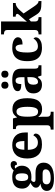

<svg xmlns="http://www.w3.org/2000/svg" viewBox="1267 -2069 1036 3614"><g transform="rotate(-90 1785.0 -262.0)"><path d="M236.2 235.8Q116.8 235.8 57.6 201Q-1.6 166.2 -1.6 100.2Q-1.6 65.8 15.7 40.7Q33 15.6 63.8 0.8Q94.6 -14 134.8 -17.6Q107.4 -27.8 83.3 -48.2Q59.2 -68.6 59.2 -104Q59.2 -137.4 84.1 -161.7Q109 -186 152.2 -208.8Q104.6 -224 73.3 -263.2Q42 -302.4 42 -364.4Q42 -452.2 95.1 -500.8Q148.2 -549.4 260 -549.4Q298.4 -549.4 329 -542.1Q359.6 -534.8 382.8 -521.8Q405 -546 430.4 -562.9Q455.8 -579.8 492.6 -579.8Q526.4 -579.8 543.7 -562.3Q561 -544.8 561 -520.8Q561 -496.4 545.6 -478Q530.2 -459.6 491 -459.6Q491 -481.4 480 -491.8Q469 -502.2 455.8 -502.2Q444.4 -502.2 435.6 -499.2Q426.8 -496.2 419.6 -493Q442.4 -472.2 457.7 -441.6Q473 -411 473 -368.2Q473 -289 421.5 -238.8Q370 -188.6 260 -188.6Q249.2 -188.6 230.6 -189.8Q212 -191 203.6 -193Q190.4 -187.6 178.9 -173.5Q167.4 -159.4 167.4 -142Q167.4 -125.8 180 -118.6Q192.6 -111.4 216.4 -111.4H334.4Q435.4 -111.4 482.9 -70.9Q530.4 -30.4 530.4 42.6Q530.4 132 458.2 183.9Q386 235.8 236.2 235.8ZM238.8 174.2Q295.4 174.2 332.3 163Q369.2 151.8 387 130.3Q404.8 108.8 404.8 79.6Q404.8 51.4 385.7 36.7Q366.6 22 327.4 22H208.8Q190 22 169.9 28.4Q149.8 34.8 136.1 51.4Q122.4 68 122.4 98.8Q122.4 123.6 136.2 140.5Q150 157.4 176.3 165.8Q202.6 174.2 238.8 174.2ZM257.6 -249.2Q286.8 -249.2 302.1 -263.6Q317.4 -278 323.3 -304.3Q329.2 -330.6 329.2 -365Q329.2 -400.8 323.3 -428.6Q317.4 -456.4 301.9 -472.1Q286.4 -487.8 257.2 -487.8Q229 -487.8 213.2 -471.6Q197.4 -455.4 191 -427.4Q184.6 -399.4 184.6 -364Q184.6 -313.2 200.1 -281.2Q215.6 -249.2 257.6 -249.2Z M871.8 10Q741 10 674.9 -62.3Q608.8 -134.6 608.8 -265.2Q608.8 -406.2 674.6 -477.8Q740.4 -549.4 860.6 -549.4Q971.4 -549.4 1034.9 -488.3Q1098.4 -427.2 1098.4 -308.2V-256.4H771.6Q773.6 -157.2 808.3 -112Q843 -66.8 909 -66.8Q960.4 -66.8 993.3 -91.2Q1026.2 -115.6 1043 -151.2Q1057.6 -146.6 1067.7 -134.8Q1077.8 -123 1077.8 -105.4Q1077.8 -78.6 1056.8 -51.8Q1035.8 -25 990.5 -7.5Q945.2 10 871.8 10ZM937.8 -321.8Q937.8 -397.4 920.5 -440.1Q903.2 -482.8 863.2 -482.8Q823.2 -482.8 799.2 -441.6Q775.2 -400.4 773.6 -321.8Z M1152.2 228.6V174H1164.8Q1178.2 174 1194.4 169.6Q1210.6 165.2 1222.4 151.6Q1234.2 138 1234.2 110V-410.6Q1234.2 -441.8 1225.9 -456.8Q1217.6 -471.8 1203.4 -476.6Q1189.2 -481.4 1170.6 -481.4H1162.8V-536H1362.4L1381.6 -459.8H1385.6Q1407.4 -497.8 1444 -521.9Q1480.6 -546 1538.6 -546Q1638.6 -546 1691.1 -478.6Q1743.6 -411.2 1743.6 -265.6Q1743.6 -120.6 1691.4 -54.2Q1639.2 12.2 1537.6 12.2Q1485 12.2 1451.5 -6.1Q1418 -24.4 1396 -56.4H1390.8Q1392.8 -30.6 1394 -0.5Q1395.2 29.6 1395.2 55.6V109.2Q1395.2 137.6 1407 151.3Q1418.8 165 1435 169.5Q1451.2 174 1464 174H1488.8V228.6ZM1491.6 -63.2Q1539.8 -63.2 1560.6 -112.7Q1581.4 -162.2 1581.4 -264.2Q1581.4 -362.8 1560.9 -416.1Q1540.4 -469.4 1493.4 -469.4Q1455.2 -469.4 1433.7 -445.6Q1412.2 -421.8 1403.7 -376.5Q1395.2 -331.2 1395.2 -265.6Q1395.2 -162.2 1415.3 -112.7Q1435.4 -63.2 1491.6 -63.2Z M1991 10Q1947.6 10 1911.8 -7.8Q1876 -25.6 1855.1 -61.7Q1834.2 -97.8 1834.2 -153.4Q1834.2 -235.2 1889.6 -274Q1945 -312.8 2057.6 -316.8L2139 -319.8V-374.2Q2139 -410.8 2133.5 -435.7Q2128 -460.6 2113.9 -473.7Q2099.8 -486.8 2074.2 -486.8Q2038.6 -486.8 2023.8 -458.2Q2009 -429.6 2009 -379Q1942.4 -379 1909.3 -394.4Q1876.2 -409.8 1876.2 -446.6Q1876.2 -483.4 1904.5 -506.1Q1932.8 -528.8 1980.7 -539.1Q2028.6 -549.4 2086 -549.4Q2193 -549.4 2246.5 -511.3Q2300 -473.2 2300 -379.8V-125.4Q2300 -98 2305.7 -82.8Q2311.4 -67.6 2324.6 -61.1Q2337.8 -54.6 2360.2 -54.6H2363.8V0H2170.4L2148.6 -66H2139Q2117.4 -39.6 2097.7 -22.7Q2078 -5.8 2053.5 2.1Q2029 10 1991 10ZM2051.2 -64.6Q2078 -64.6 2098 -80.2Q2118 -95.8 2128.8 -124.2Q2139.6 -152.6 2139.6 -191V-265.2L2097.4 -262.2Q2060.2 -260.2 2038.4 -247.1Q2016.6 -234 2007.4 -209.6Q1998.2 -185.2 1998.2 -149.6Q1998.2 -107.6 2011.1 -86.1Q2024 -64.6 2051.2 -64.6ZM2196.2 -620.4Q2170 -620.4 2150 -635.8Q2130 -651.2 2130 -688Q2130 -725.4 2150 -740.5Q2170 -755.6 2196.2 -755.6Q2220.6 -755.6 2240.9 -740.5Q2261.2 -725.4 2261.2 -688Q2261.2 -651.2 2240.9 -635.8Q2220.6 -620.4 2196.2 -620.4ZM1987.8 -620.4Q1962.2 -620.4 1942.5 -635.8Q1922.8 -651.2 1922.8 -688Q1922.8 -725.4 1942.5 -740.5Q1962.2 -755.6 1987.8 -755.6Q2013 -755.6 2033.5 -740.5Q2054 -725.4 2054 -688Q2054 -651.2 2033.5 -635.8Q2013 -620.4 1987.8 -620.4Z M2691.8 10Q2617.2 10 2560.8 -16Q2504.4 -42 2472.6 -102.5Q2440.8 -163 2440.8 -266.2Q2440.8 -374.8 2473.8 -436.1Q2506.8 -497.4 2563 -523.4Q2619.2 -549.4 2689 -549.4Q2757.4 -549.4 2802 -535Q2846.6 -520.6 2868.6 -496.7Q2890.6 -472.8 2890.6 -444Q2890.6 -422.8 2880 -402.4Q2869.4 -382 2840.2 -368.9Q2811 -355.8 2755.2 -355.8Q2755.2 -390.8 2749.9 -420.5Q2744.6 -450.2 2731 -468.5Q2717.4 -486.8 2693.6 -486.8Q2666 -486.8 2645.8 -467.4Q2625.6 -448 2614.6 -400.3Q2603.6 -352.6 2603.6 -267.2Q2603.6 -167 2630.3 -116.7Q2657 -66.4 2717.4 -66.4Q2770.2 -66.4 2808.7 -90.2Q2847.2 -114 2864.2 -149Q2877.4 -141.4 2883.3 -128.5Q2889.2 -115.6 2889.2 -102Q2889.2 -76.8 2868.5 -50.8Q2847.8 -24.8 2804.6 -7.4Q2761.4 10 2691.8 10Z M2944.8 0V-54.6H2957.4Q2970.8 -54.6 2987 -59Q3003.2 -63.4 3015 -77Q3026.8 -90.6 3026.8 -118.6V-645.4Q3026.8 -672 3014.7 -684.5Q3002.6 -697 2986.4 -701.2Q2970.2 -705.4 2957.4 -705.4H2944.8V-760H3187.8V-377Q3187.8 -364 3187.3 -347.7Q3186.8 -331.4 3185.8 -316.1Q3184.8 -300.8 3184 -289.1Q3183.2 -277.4 3182.6 -273.2L3308.8 -414.8Q3317.8 -425.6 3322.9 -433.3Q3328 -441 3329.6 -447Q3331.2 -453 3331.2 -456.8Q3331.2 -469.8 3317.5 -477.3Q3303.8 -484.8 3278.8 -484.8V-536H3535.8V-484.8Q3512.8 -484.8 3490.3 -476.1Q3467.8 -467.4 3444.3 -449.2Q3420.8 -431 3394.8 -401L3338.2 -336L3471.2 -138Q3498.4 -96.8 3521.4 -75.7Q3544.4 -54.6 3568.2 -54.6H3571.8V0H3557.8Q3501.2 0 3463 -3.9Q3424.8 -7.8 3398.5 -18.6Q3372.2 -29.4 3352.1 -49.3Q3332 -69.2 3311.6 -102.2L3229.6 -233.8L3187.8 -199V-119.4Q3187.8 -91 3199.6 -77.3Q3211.4 -63.6 3227.6 -59.1Q3243.8 -54.6 3256.6 -54.6H3270V0Z"/></g></svg>

Font: Noto Serif Hentaigana ExtraLight
Style: Regular
Weight: 200
Designer: Kazuhiro Yamada
Foundry: nipponia
Version: Version 1.000